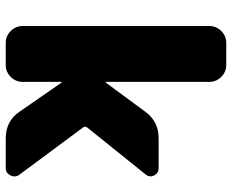

<svg xmlns="http://www.w3.org/2000/svg" viewBox="-88 -702 790 653"><g transform="rotate(90 306.5 -375.0)"><path d="M413 -263 574 -46Q584 -32 576 -16Q568 0 551 0H450Q392 0 360 -46L261 -189Q261 -190 259 -190Q258 -190 258 -189V-57Q258 -34 241 -17Q224 0 201 0H125Q102 0 85 -17Q68 -34 68 -57V-693Q68 -716 85 -733Q102 -750 125 -750H201Q224 -750 241 -733Q258 -716 258 -693V-341Q258 -340 259 -340L261 -341L359 -474Q392 -520 450 -520H551Q568 -520 576 -505Q584 -490 573 -476L413 -277Q408 -270 413 -263Z"/></g></svg>

Font: Rounded Mplus 1c Black
Style: Regular
Weight: 900
Version: Version 1.059.20150529